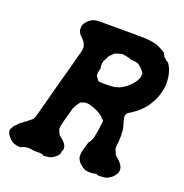

<svg xmlns="http://www.w3.org/2000/svg" viewBox="-174 -769 880 919"><g transform="rotate(20 266.5 -309.5)"><path d="M178 -657Q190 -657 216 -657Q255 -657 318 -657Q367 -657 371 -657L375 -656L379 -654Q381 -654 380 -656L387 -657Q396 -657 410 -656Q446 -655 473 -646Q486 -641 497 -635Q503 -632 509 -628.5Q515 -625 518.5 -622Q522 -619 521 -618Q520 -617 524 -612Q526 -610 526.5 -608.5Q527 -607 528.5 -605Q530 -603 530 -602Q532 -599 536 -597Q537 -596 539 -594Q541 -592 541.5 -592Q542 -592 544.5 -590Q547 -588 548.5 -587Q550 -586 550 -587L552 -586Q553 -585 555 -582Q571 -560 577 -528Q579 -521 580 -506Q582 -489 580 -471Q576 -440 564 -410Q556 -391 550 -383Q549 -380 545 -373.5Q541 -367 538.5 -363.5Q536 -360 532 -355Q514 -332 491 -315Q477 -305 473 -302Q457 -293 452 -288Q446 -282 446 -270Q446 -261 451 -245Q458 -223 460 -209Q462 -192 462 -174Q462 -151 459 -128Q458 -123 458 -116Q458 -109 460 -105.5Q462 -102 464 -98.5Q466 -95 467 -90Q469 -82 481 -73Q506 -53 512 -33Q516 -19 509 -4Q502 10 491 19Q478 30 466 34Q458 37 440 38Q420 39 419 36Q418 34 412 34Q408 34 406 35Q404 36 405 36L387 38Q363 38 353 33Q338 25 328 15Q315 1 311 -12Q310 -17 310 -26Q310 -38 314 -53Q316 -59 319 -69Q321 -78 322.5 -82.5Q324 -87 325.5 -92Q327 -97 328 -97Q332 -98 333 -104Q334 -107 335 -107Q336 -107 338 -112Q338 -114 338.5 -114Q339 -114 340 -116Q341 -118 341.5 -119.5Q342 -121 343 -125Q345 -138 347 -145Q348 -150 349 -156Q350 -162 351 -167Q353 -179 354 -193Q354 -195 354 -195Q356 -195 356 -207Q356 -209 357 -209V-215Q354 -221 352 -221Q351 -221 351 -221.5Q351 -222 345 -228Q339 -234 337 -236Q310 -256 279 -264Q273 -266 270 -267Q262 -269 254 -269Q243 -269 235 -265Q233 -264 230 -263Q224 -262 222 -258Q218 -251 213 -245Q210 -242 209 -239.5Q208 -237 206 -233.5Q204 -230 203 -229Q200 -223 195 -203Q192 -193 190 -184Q185 -168 181 -153Q180 -147 177 -136Q172 -118 173 -110Q173 -107 176 -101Q179 -95 180 -91Q182 -84 185 -81Q186 -79 193 -74Q205 -65 212 -57Q219 -49 223 -41Q226 -33 226 -24V-20Q225 -25 224 -19L222 -13Q220 -4 221 -4Q221 -4 220.5 -2Q220 0 219 1.5Q218 3 218 4Q212 13 206 18Q190 32 173 36Q169 37 158 37.5Q147 38 146 38Q144 37 142 37Q141 37 141 37Q141 37 141 36Q141 35 140 34.5Q139 34 134 33Q125 31 116 32Q110 32 102 32Q93 32 76 29Q63 27 55 29Q49 31 43 32Q32 35 32 37Q32 38 26.5 38Q21 38 14.5 37.5Q8 37 3 35Q-4 34 -13 29Q-27 20 -38 5Q-43 -1 -46 -9Q-48 -14 -48 -21V-28L-47 -29Q-44 -29 -42 -35Q-42 -38 -40 -40Q-38 -42 -36.5 -45Q-35 -48 -34 -48Q-33 -48 -31.5 -50.5Q-30 -53 -29.5 -53Q-29 -53 -26 -55.5Q-23 -58 -23.5 -58.5Q-24 -59 -22.5 -60.5Q-21 -62 -21 -62.5Q-21 -63 -17 -65.5Q-13 -68 -12.5 -69Q-12 -70 -13 -70L-6 -74Q-2 -76 -0.5 -77Q1 -78 0 -79Q-1 -80 1 -81L3 -82Q12 -86 19 -93Q25 -99 30 -102Q40 -109 44 -117Q48 -125 51 -139Q53 -146 54.5 -151.5Q56 -157 62.5 -181.5Q69 -206 72 -216.5Q75 -227 77 -235Q84 -261 87 -274Q92 -293 100 -322Q106 -343 108 -351Q110 -359 112 -365Q117 -386 123 -406Q125 -414 128.5 -426.5Q132 -439 133.5 -445Q135 -451 137 -459.5Q139 -468 143 -480Q148 -499 148 -507Q149 -513 148 -516.5Q147 -520 145 -527Q141 -540 130 -550Q119 -561 114 -567Q108 -576 105 -584Q104 -588 104 -596.5Q104 -605 105 -609Q108 -618 114 -626Q120 -634 128.5 -641Q137 -648 146 -652Q156 -656 178 -657ZM342 -547Q336 -549 330 -547Q321 -544 312 -542Q309 -541 306.5 -540Q304 -539 301 -538Q295 -536 292 -531Q288 -526 280 -519Q275 -515 273 -509Q272 -505 270 -502Q261 -488 259 -478Q257 -473 258 -455Q258 -450 259 -450Q260 -450 260 -450Q260 -445 257 -437Q254 -424 254 -416Q254 -409 258 -404Q264 -398 266 -393Q269 -388 271 -387Q277 -384 305.5 -384Q334 -384 353 -387Q376 -391 396 -404Q409 -412 420 -423Q442 -444 451 -464Q456 -475 456 -485V-493L454 -497Q450 -505 435 -519Q425 -529 418.5 -531.5Q412 -534 401 -535Q385 -536 380 -537Q378 -537 378.5 -538Q379 -539 375 -540Q373 -541 371.5 -541Q370 -541 370 -541.5Q370 -542 364 -543Q350 -545 342 -547Z"/></g></svg>

Font: TT2020 Style B
Style: Italic
Weight: 400
Italic angle: -15°
Version: Version 0.2.000